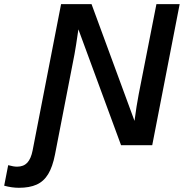

<svg xmlns="http://www.w3.org/2000/svg" viewBox="-142 -708 895 936"><path d="M448.2 0 240.2 -564.9Q233.9 -520.5 229 -490Q224.1 -459.5 221.2 -443.8L126 45.9Q114.3 105.5 92.8 140.9Q71.3 176.3 36.6 191.9Q2 207.5 -49.8 207.5Q-84 207.5 -121.6 197.3L-102.1 97.2Q-75.7 104.5 -58.6 104.5Q-26.9 104.5 -8.8 85Q9.3 65.4 17.1 24.9L155.8 -688H304.2L513.7 -118.7Q518.6 -156.2 523.7 -188.5Q528.8 -220.7 534.2 -248.5L620.6 -688H733.9L600.1 0Z"/></svg>

Font: Arimo SemiBold
Style: Italic
Weight: 600
Italic angle: -12°
Version: Version 1.33